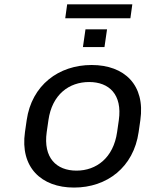

<svg xmlns="http://www.w3.org/2000/svg" viewBox="-20 -845 670 875"><path d="M317.4 9.8C467.8 9.8 588.9 -83 611.8 -243.2L619.6 -297.4C642.6 -457 547.9 -548.8 397.5 -548.8C247.6 -548.8 124.5 -457 101.6 -297.4L93.8 -243.2C70.8 -83 167.5 9.8 317.4 9.8ZM328.6 -67.4C237.3 -67.4 176.3 -125.5 192.9 -243.2L200.7 -297.4C217.3 -414.6 294.9 -471.2 386.2 -471.2C477.1 -471.2 538.1 -414.6 521.5 -297.4L513.7 -243.2C497.1 -126 419.4 -67.4 328.6 -67.4ZM574.2 -761.7 583 -825.2H286.1L277.3 -761.7ZM456.1 -630.4 467.8 -711.4H369.6L357.9 -630.4Z"/></svg>

Font: Winston
Style: Italic
Weight: 400
Italic angle: -8.13011°
Designer: Vernon Adams, Kim Jin-seong, David Berlow, Cristiano Sobral
Foundry: The Winston Project Authors
Version: Version 3.004